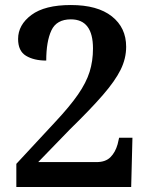

<svg xmlns="http://www.w3.org/2000/svg" viewBox="-20 -744 599 764"><path d="M45 0V-92L200 -259Q258 -321 290.5 -368Q323 -415 336.5 -458Q350 -501 350 -551Q350 -667 262 -667Q205 -667 184.5 -623Q164 -579 164 -503Q115 -503 83.5 -522Q52 -541 52 -589Q52 -645 105 -684.5Q158 -724 262 -724Q368 -724 425 -679Q482 -634 482 -558Q482 -511 460 -466.5Q438 -422 389 -365.5Q340 -309 258 -229L132 -99H364Q400 -99 419.5 -118.5Q439 -138 448 -170L454 -196H507L502 0Z"/></svg>

Font: Noto Serif Toto SemiBold
Style: Regular
Weight: 600
Designer: Monotype Design Team
Foundry: Monotype Imaging Inc.
Version: Version 2.001; ttfautohint (v1.8.4.7-5d5b)